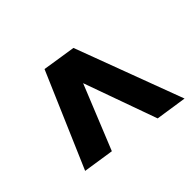

<svg xmlns="http://www.w3.org/2000/svg" viewBox="-120 -673 732 732"><g transform="rotate(45 246.0 -307.5)"><path d="M419 -76 35 -241 56 -376 492 -539 473 -413 177 -307 438 -201Z"/></g></svg>

Font: Georama ExtraCondensed Thin
Style: Bold Italic
Weight: 700
Italic angle: -9°
Version: Version 1.001